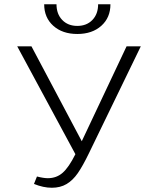

<svg xmlns="http://www.w3.org/2000/svg" viewBox="-20 -876 724 904"><path d="M188 -856H246Q246 -810 273 -782Q300 -754 344 -754Q388 -754 415 -782Q442 -810 442 -856H500Q500 -793 457 -754.5Q414 -716 344 -716Q274 -716 231 -754.5Q188 -793 188 -856ZM643 -658 399 -155Q370 -95 346.5 -61Q323 -27 293.5 -9.5Q264 8 224 8Q184 8 140 -10L154 -45Q185 -37 205 -37Q246 -37 275 -62.5Q304 -88 335 -150L61 -658H128L365 -211L576 -658Z"/></svg>

Font: Isabella Sans
Style: Regular
Weight: 400
Designer: Original fonts by Christian Thalmann (Catharsis Fonts), Modifications by Cristiano Sobral
Version: Version 0.002;July 12, 2020;FontCreator 13.0.0.2655 64-bit; 